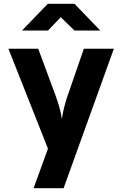

<svg xmlns="http://www.w3.org/2000/svg" viewBox="-20 -805 640 1005"><path d="M156 180 231 -27 24 -550H180L269 -310Q279 -283 289.5 -248Q300 -213 304 -182Q308 -213 317 -248Q326 -283 336 -310L419 -550H576L313 180ZM95 -645 230 -785H370L505 -645H370L298 -715L231 -645Z"/></svg>

Font: JetBrains Mono NL ExtraBold
Style: Regular
Weight: 800
Designer: Philipp Nurullin, Konstantin Bulenkov
Foundry: JetBrains
Version: Version 2.304; ttfautohint (v1.8.4.7-5d5b)